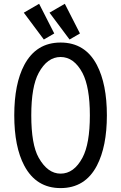

<svg xmlns="http://www.w3.org/2000/svg" viewBox="-20 -962 626 992"><path d="M314.9 -942.4 393.1 -789.1 339.4 -757.8 235.8 -896.5ZM182.1 -942.4 260.3 -789.1 206.5 -757.8 103 -896.5ZM293 -64.9Q362.3 -64.9 406.2 -147.5Q444.3 -218.8 444.3 -366.2Q444.3 -511.7 406.2 -585Q362.3 -667.5 293 -667.5Q224.1 -667.5 179.7 -585Q141.6 -514.2 141.6 -366.2Q141.6 -215.3 179.7 -147.5Q226.1 -64.9 293 -64.9ZM293 9.8Q167 9.8 105.5 -106Q53.7 -203.6 53.7 -366.2Q53.7 -528.8 105.5 -626.5Q167 -742.2 293 -742.2Q419.9 -742.2 480.5 -626.5Q532.2 -527.3 532.2 -366.2Q532.2 -205.1 480.5 -106Q419.9 9.8 293 9.8Z"/></svg>

Font: Consola Mono
Style: Book
Weight: 400
Monospace: yes
Designer: Wojciech Kalinowski "wmk69" (wmk69@o2.pl)
Foundry: Wojciech Kalinowski "wmk69" (wmk69@o2.pl)
Version: Version 2.1.0